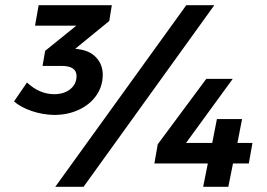

<svg xmlns="http://www.w3.org/2000/svg" viewBox="-20 -720 1030 740"><path d="M401 -639 270 -532 285 -530Q328 -524 352 -497Q376 -470 376 -432Q376 -388 351.5 -352.5Q327 -317 284 -297Q241 -277 188 -277Q144 -278 102.5 -292Q61 -306 34 -329L84 -402Q132 -357 189 -357Q227 -357 251 -376.5Q275 -396 275 -427Q275 -466 217 -466H144L154 -524L274 -621H115L129 -700H411ZM302 0H193L698 -700H806ZM953 -169 939 -90H878L860 0H763L781 -90H575L588 -164L775 -416H877L697 -169H798L816 -261H913L895 -169Z"/></svg>

Font: Gontserrat SemiBold
Style: Italic
Weight: 600
Italic angle: -11.3°
Designer: Julieta Ulanovsky
Foundry: Julieta Ulanovsky
Version: Version 6.001